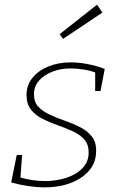

<svg xmlns="http://www.w3.org/2000/svg" viewBox="-20 -798 515 825"><path d="M171 7Q138 7 101 1.5Q64 -4 28 -14L52 -132H75L67 -24L61 -37Q87 -29 116.5 -24.5Q146 -20 173 -20Q222 -20 265 -34Q308 -48 334.5 -75.5Q361 -103 361 -143Q361 -178 342 -199Q323 -220 292.5 -234Q262 -248 227.5 -260Q193 -272 162.5 -287.5Q132 -303 113 -327Q94 -351 94 -390Q94 -432 119.5 -463.5Q145 -495 188 -512.5Q231 -530 284 -530Q318 -530 355 -523Q392 -516 430 -502L412 -407H389V-496L397 -484Q368 -495 338 -499.5Q308 -504 284 -504Q241 -504 205 -490Q169 -476 147.5 -451.5Q126 -427 126 -392Q126 -359 145 -339Q164 -319 194.5 -305Q225 -291 259.5 -279Q294 -267 324.5 -251.5Q355 -236 374.5 -211.5Q394 -187 393 -148Q393 -102 365 -67.5Q337 -33 287 -13Q237 7 171 7ZM251 -631 236 -651 397 -778 420 -744Z"/></svg>

Font: Bitter Thin ExtraLight
Style: Italic
Weight: 250
Italic angle: -9°
Version: Version 2.002